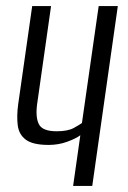

<svg xmlns="http://www.w3.org/2000/svg" viewBox="-20 -611 422 631"><path d="M220.3 0 244 -166.5Q229.7 -155.7 201 -145.2Q172.2 -134.7 140.1 -134.7Q88.2 -134.7 65.2 -151.7Q42.1 -168.7 38.3 -199.3Q34.5 -229.8 39.8 -268.6L85.8 -591H147.8L101.8 -267.4Q96.3 -224.2 108.3 -201.9Q120.4 -179.6 166.1 -179.6Q202.8 -179.6 222.4 -190.4Q242 -201.3 249.3 -206.8L304.3 -591H367.2L283.2 0Z"/></svg>

Font: Alumni Sans Thin
Style: Italic
Weight: 100
Italic angle: -8°
Designer: Robert E. Leuschke
Foundry: Robert E. Leuschke
Version: Version 1.016